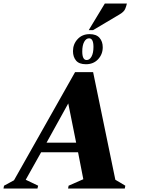

<svg xmlns="http://www.w3.org/2000/svg" viewBox="-65 -1077 804 1097"><path d="M-45 0 -42 -16 15 -47 364 -665H467L594 -50L651 -16L648 0H324L327 -16L411 -53L381 -207H170L82 -50L153 -16L149 0ZM201 -262H370L325 -486ZM426 -710Q387 -710 369.5 -731Q352 -752 352 -785Q352 -825 378.5 -853.5Q405 -882 447 -882Q485 -882 503.5 -861Q522 -840 522 -807Q522 -767 495.5 -738.5Q469 -710 426 -710ZM430 -734Q447 -734 458 -754Q469 -774 469 -809Q469 -858 444 -858Q427 -858 416 -838Q405 -818 405 -783Q405 -734 430 -734ZM442 -905 534 -1057H660Q657 -1042 650 -1025.5Q643 -1009 617 -994L467 -905Z"/></svg>

Font: Spectral SC ExtraBold
Style: Italic
Weight: 800
Italic angle: -10°
Designer: Jean-Baptiste Levee
Foundry: Production Type
Version: Version 2.001